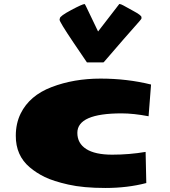

<svg xmlns="http://www.w3.org/2000/svg" viewBox="-20 -911 840 949"><path d="M274.4 -813.5 275.9 -820.3Q275.9 -831.5 331.8 -861.3Q387.7 -891.1 398.4 -891.1Q399.4 -891.1 405.3 -879.4L464.8 -755.4Q566.4 -886.7 568.4 -889.6V-891.1Q578.1 -891.1 589.4 -884.3Q600.6 -877.4 639.9 -856.4Q679.2 -835.4 679.2 -826.2V-819.3Q679.2 -816.4 643.8 -777.1Q608.4 -737.8 493.7 -604.5Q491.7 -602.5 489.3 -602.5H409.7Q408.7 -603 341.6 -702.9Q274.4 -802.7 274.4 -813.5ZM581.1 -350.6Q362.3 -350.6 362.3 -254.4Q362.3 -202.6 406 -174.6Q449.7 -146.5 534.4 -146.5Q619.1 -146.5 699.7 -160.2L703.1 -6.3Q610.4 18.1 501 18.1Q391.6 18.1 317.4 1.2Q243.2 -15.6 201.2 -36.1Q159.2 -56.6 127 -84Q57.6 -142.6 58.1 -240.2Q58.1 -300.8 82 -349.6Q126 -439 235.4 -480.7Q344.7 -522.5 476.6 -522.5Q608.4 -522.5 726.6 -493.2L714.4 -336.4Q639.6 -350.6 581.1 -350.6Z"/></svg>

Font: Seymour One
Style: Book
Weight: 400
Designer: vernon adams
Foundry: vernon adams
Version: Version 1.000; ttfautohint (v0.93) -l 8 -r 50 -G 200 -x 0 -w